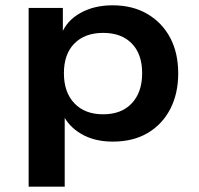

<svg xmlns="http://www.w3.org/2000/svg" viewBox="-20 -524 749 724"><path d="M88 180V-494H217V-394H211Q231 -446 283 -475Q335 -504 404 -504Q480 -504 535.5 -471.5Q591 -439 621.5 -382Q652 -325 652 -247Q652 -171 622 -113Q592 -55 537 -22.5Q482 10 405 10Q336 10 286.5 -19Q237 -48 216 -95H224V180ZM369 -93Q438 -93 477 -134.5Q516 -176 516 -248Q516 -320 477 -360Q438 -400 369 -400Q300 -400 260.5 -360Q221 -320 221 -248Q221 -176 260.5 -134.5Q300 -93 369 -93Z"/></svg>

Font: Nunito Sans 10pt SemiExpanded
Style: Bold
Weight: 700
Width: 6
Designer: Vernon Adams
Foundry: Vernon Adams
Version: Version 3.101;gftools[0.9.27]